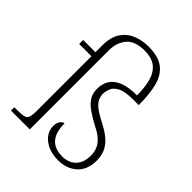

<svg xmlns="http://www.w3.org/2000/svg" viewBox="-212 -883 1019 1019"><g transform="rotate(45 297.0 -373.5)"><path d="M395 10Q354 10 321 -4Q288 -18 268.5 -43.5Q249 -69 249 -101Q249 -118 254 -129Q259 -140 266.5 -146.5Q274 -153 282 -153Q282 -104 296.5 -75Q311 -46 336 -33Q361 -20 395 -20Q446 -20 474 -49.5Q502 -79 502 -131Q502 -159 492.5 -181Q483 -203 462 -222Q441 -241 405 -258Q370 -277 340.5 -296.5Q311 -316 292.5 -341.5Q274 -367 274 -405Q274 -443 291.5 -471Q309 -499 347.5 -514.5Q386 -530 449 -530Q449 -589 437 -633.5Q425 -678 394.5 -702.5Q364 -727 308 -727Q238 -727 206 -689.5Q174 -652 174 -592V0H33V-25H58Q88 -25 104 -29Q120 -33 125.5 -48.5Q131 -64 131 -99V-506H39V-536H131V-586Q131 -650 156 -687Q181 -724 222 -740.5Q263 -757 308 -757Q385 -757 424.5 -725.5Q464 -694 478 -636Q492 -578 492 -500H450Q391 -500 362.5 -486Q334 -472 324.5 -450.5Q315 -429 315 -407Q315 -388 323.5 -370.5Q332 -353 354.5 -335.5Q377 -318 420 -296Q465 -273 492 -249Q519 -225 531 -196.5Q543 -168 543 -134Q543 -65 501.5 -27.5Q460 10 395 10Z"/></g></svg>

Font: Noto Rashi Hebrew ExtraLight
Style: Regular
Weight: 250
Version: Version 1.006